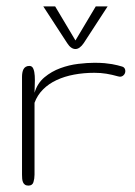

<svg xmlns="http://www.w3.org/2000/svg" viewBox="-20 -580 421 600"><path d="M361.3 -372.1Q368.2 -370.1 370.4 -364.3Q372.6 -358.4 370.8 -352.5Q369.1 -346.7 363.5 -342.8Q357.9 -338.9 349.1 -341.3Q330.1 -346.7 312.5 -349.6Q294.9 -352.5 274.9 -352.5Q241.7 -352.5 211.7 -346.9Q181.6 -341.3 157 -329.8Q132.3 -318.4 114.5 -300.5Q96.7 -282.7 87.9 -258.8V-34.2Q87.9 -21.5 84.5 -10.7Q81.1 0 68.8 0Q62 0 57.9 -2.9Q53.7 -5.9 51.8 -10.7Q49.8 -15.6 49.3 -21.7Q48.8 -27.8 48.8 -34.2V-339.8Q48.8 -346.2 49.8 -352.3Q50.8 -358.4 53.2 -363.3Q55.7 -368.2 60.3 -371.1Q64.9 -374 71.8 -374Q80.6 -374 84.2 -365Q87.9 -356 88.6 -342.8Q89.4 -329.6 88.6 -315.2Q87.9 -300.8 87.9 -290Q96.7 -319.8 118.9 -338.4Q141.1 -356.9 168.5 -366.9Q195.8 -377 224.4 -380.4Q252.9 -383.8 274.9 -383.8Q293.5 -383.8 306.9 -382.6Q320.3 -381.3 330.1 -379.6Q339.8 -377.9 347.2 -376Q354.5 -374 361.3 -372.1ZM215.8 -453.6 279.3 -560.1H316.4L241.7 -445.3Q229 -426.8 215.8 -426.8Q201.7 -426.8 189.9 -445.3L115.2 -560.1H152.3Z"/></svg>

Font: Gruppo
Style: Regular
Weight: 400
Foundry: Vernon Adams
Version: Version 1.000